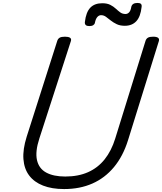

<svg xmlns="http://www.w3.org/2000/svg" viewBox="-20 -1264 1099 1303"><path d="M415 19Q332 19 272 -4.5Q212 -28 178 -73Q144 -118 139 -184Q134 -250 161 -336L369 -988Q374 -1002 385.5 -1008.5Q397 -1015 421 -1015Q444 -1015 455 -1008Q466 -1001 461 -985L247 -324Q218 -235 231 -177.5Q244 -120 293.5 -93Q343 -66 423 -66Q511 -66 577.5 -95.5Q644 -125 690 -182.5Q736 -240 762 -324L968 -988Q973 -1002 984.5 -1008.5Q996 -1015 1019 -1015Q1067 -1015 1058 -985L849 -313Q815 -204 753.5 -130Q692 -56 607 -18.5Q522 19 415 19ZM586 -1087Q553 -1087 556 -1115Q564 -1182 593 -1212Q622 -1242 674 -1242Q707 -1242 728.5 -1231Q750 -1220 765.5 -1205.5Q781 -1191 796 -1180Q811 -1169 832 -1169Q846 -1169 856.5 -1180.5Q867 -1192 871 -1217Q877 -1244 913 -1244Q930 -1244 936.5 -1237.5Q943 -1231 941 -1217Q934 -1151 905 -1120Q876 -1089 827 -1089Q795 -1089 772 -1100Q749 -1111 731.5 -1125Q714 -1139 699 -1150Q684 -1161 666 -1161Q651 -1161 640 -1148Q629 -1135 624 -1109Q622 -1099 612.5 -1093Q603 -1087 586 -1087Z"/></svg>

Font: Playwrite RO
Style: Regular
Weight: 400
Designer: Veronika Burian, José Scaglione
Foundry: TypeTogether
Version: Version 1.002